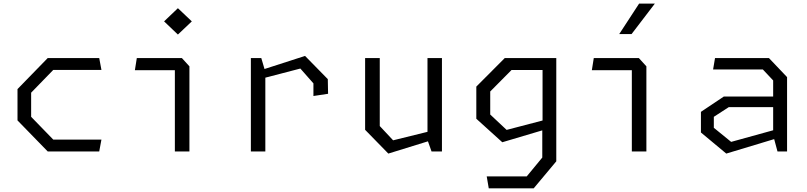

<svg xmlns="http://www.w3.org/2000/svg" viewBox="-20 -822 4380 1042"><path d="M239 0H518.5L530.5 -64.5H269L149 -188V-319L269 -442.5H530.5L518.5 -507H239L75 -338.5V-168.5Z M929 0H1008V-462L967 -507H722.5L712 -441H929ZM870.5 -706 945.5 -634.5 1021 -706 945.5 -777.5Z M1681 -301 1760.5 -313 1759 -392.5 1635.5 -518.5 1415.5 -447.5 1398 -507H1341.5V0H1420V-400.5L1610 -450L1681 -369.5Z M2041 -507H1961.5V-117.5L2087.5 11.5L2302.5 -55L2322 0H2378.5V-507H2300V-106.5L2113.5 -60.5L2041 -138Z M2632.5 200H2876.5L2999 53.5V-507H2719.5L2565 -352V-177.5L2706 -50L2923 -114.5V33L2838.5 135.5H2621.5ZM2640.5 -200.5V-325.5L2756 -442H2924.5V-168L2729.5 -117Z M3409 0H3488V-462L3447 -507H3202.5L3192 -441H3409ZM3340.5 -637 3448.5 -802.5H3534L3407.5 -637Z M4199.5 0H4251.5V-403.5L4153 -507H3860.5L3850 -445H4120L4176 -385.5V-298H3908L3784 -215V-103L3921.5 11.5L4181.5 -67ZM3854 -128.5V-188L3935 -240.5H4176V-115L3948 -52Z"/></svg>

Font: Monaspace Krypton Light
Style: Regular
Weight: 300
Designer: Riley Cran & the Lettermatic Team
Foundry: Lettermatic
Version: Version 1.101 (Monaspace Krypton)